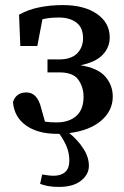

<svg xmlns="http://www.w3.org/2000/svg" viewBox="-20 -513 489 756"><path d="M138 211 146 174Q158 176 169.5 177.5Q181 179 191 179Q220 179 236.5 164.5Q253 150 253 119Q253 93 244 68.5Q235 44 214 14Q212 14 209.5 14Q207 14 205 14Q129 14 82.5 -19Q36 -52 31 -111Q43 -149 84 -149Q127 -149 142 -88L157 -34Q178 -31 202 -31Q252 -31 280.5 -56.5Q309 -82 309 -132Q309 -170 288.5 -199Q268 -228 214 -228H167V-279H212Q260 -279 283.5 -302.5Q307 -326 307 -363Q307 -404 281 -424Q255 -444 212 -444Q172 -444 147 -437L127 -332H60L55 -455Q90 -475 134 -484Q178 -493 227 -493Q312 -493 362 -458Q412 -423 412 -366Q412 -326 384 -297Q356 -268 297 -256Q366 -245 395 -211Q424 -177 424 -133Q424 -77 378.5 -38Q333 1 253 11Q287 39 308.5 72.5Q330 106 330 140Q330 174 299 198.5Q268 223 212 223Q187 223 169 219.5Q151 216 138 211Z"/></svg>

Font: Source Serif Pro SemiBold
Style: Regular
Weight: 600
Designer: Frank Grießhammer
Foundry: Adobe Systems Incorporated
Version: Version 3.001;hotconv 1.0.111;makeotfexe 2.5.65597